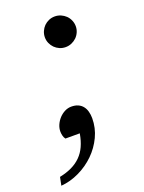

<svg xmlns="http://www.w3.org/2000/svg" viewBox="-184 -557 593 790"><g transform="rotate(-20 112.5 -162.0)"><path d="M159.2 -47.9Q159.2 -5.4 141.1 32.7Q123 70.8 93 100.1Q63 129.4 24.4 147.9Q-14.2 166.5 -55.2 169.9L-47.9 133.8Q-17.1 127.4 6.1 116.2Q29.3 105 46.1 88.1Q63 71.3 73.7 47.9Q84.5 24.4 89.8 -6.8H26.9Q21.5 -13.7 19.3 -23.2Q17.1 -32.7 17.1 -41Q17.1 -55.7 23.4 -70.1Q29.8 -84.5 40.5 -96.2Q51.3 -107.9 65.2 -115Q79.1 -122.1 94.2 -122.1Q111.3 -122.1 123.8 -116.5Q136.2 -110.8 144 -100.8Q151.9 -90.8 155.5 -77.1Q159.2 -63.5 159.2 -47.9ZM225.1 -426.8Q225.1 -413.1 219.7 -400.9Q214.4 -388.7 205.1 -379.6Q195.8 -370.6 183.3 -365.2Q170.9 -359.9 157.2 -359.9Q143.1 -359.9 130.9 -365.2Q118.7 -370.6 109.6 -379.6Q100.6 -388.7 95.2 -400.9Q89.8 -413.1 89.8 -426.8Q89.8 -440.4 95.2 -452.9Q100.6 -465.3 109.6 -474.4Q118.7 -483.4 130.9 -488.8Q143.1 -494.1 157.2 -494.1Q170.9 -494.1 183.3 -488.8Q195.8 -483.4 205.1 -474.4Q214.4 -465.3 219.7 -452.9Q225.1 -440.4 225.1 -426.8Z"/></g></svg>

Font: Charis SIL Am
Style: Italic
Weight: 400
Italic angle: -11°
Foundry: SIL International
Version: Version 5.000